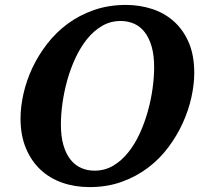

<svg xmlns="http://www.w3.org/2000/svg" viewBox="-20 -745 832 776"><path d="M63 -266.1Q63 -314 75 -366.7Q86.9 -419.4 110.8 -470.5Q134.8 -521.5 170.4 -567.6Q206.1 -613.8 253.2 -648.7Q300.3 -683.6 359.4 -704.3Q418.5 -725.1 488.8 -725.1Q543.9 -725.1 594 -709Q644 -692.9 682.1 -659.2Q720.2 -625.5 742.7 -573.7Q765.1 -522 765.1 -450.2Q765.1 -404.3 753.7 -352.1Q742.2 -299.8 719 -248.5Q695.8 -197.3 660.9 -150.4Q626 -103.5 578.9 -67.6Q531.7 -31.7 472.4 -10.3Q413.1 11.2 341.8 11.2Q282.7 11.2 231.7 -6.6Q180.7 -24.4 143.3 -59.6Q106 -94.7 84.5 -146.5Q63 -198.2 63 -266.1ZM226.1 -242.2Q226.1 -192.9 236.6 -157.5Q247.1 -122.1 265.4 -99.4Q283.7 -76.7 308.6 -65.9Q333.5 -55.2 361.8 -55.2Q403.3 -55.2 437.3 -75.2Q471.2 -95.2 498 -128.7Q524.9 -162.1 544.7 -205.3Q564.5 -248.5 577.4 -294.9Q590.3 -341.3 596.7 -387.5Q603 -433.6 603 -473.1Q603 -522 592.8 -557.1Q582.5 -592.3 564.7 -615.2Q546.9 -638.2 522 -649.2Q497.1 -660.2 467.8 -660.2Q426.3 -660.2 392.3 -640.1Q358.4 -620.1 331.5 -586.7Q304.7 -553.2 284.7 -510Q264.6 -466.8 251.7 -420.2Q238.8 -373.5 232.4 -327.4Q226.1 -281.2 226.1 -242.2Z"/></svg>

Font: Droid Serif
Style: Bold Italic
Weight: 700
Italic angle: -12°
Designer: Monotype Design team
Foundry: Monotype Imaging Inc.
Version: Version 1.03